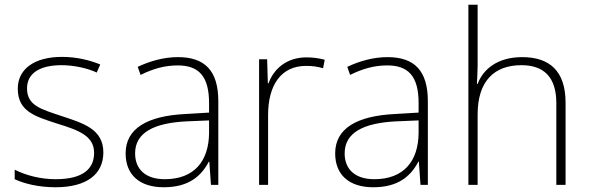

<svg xmlns="http://www.w3.org/2000/svg" viewBox="-20 -780 2489 810"><path d="M416 -137C416 -235 332 -260 241 -290C156 -319 94 -333 94 -407C94 -472 149 -505 240 -505C292 -505 350 -492 388 -474L403 -508C359 -526 304 -540 241 -540C127 -540 55 -490 55 -406C55 -310 127 -289 223 -258C314 -230 377 -206 377 -135C377 -67 329 -24 215 -24C153 -24 92 -39 42 -64V-24C80 -6 141 10 214 10C346 10 416 -45 416 -137Z M731 -539C670 -539 612 -522 561 -498L573 -464C628 -491 676 -504 730 -504C818 -504 862 -459 862 -345V-305L762 -299C601 -291 510 -238 510 -133C510 -44 567 10 671 10C776 10 829 -37 861 -98H863L870 0H901V-353C901 -482 844 -539 731 -539ZM766 -268 862 -272V-219C861 -101 800 -24 675 -24C596 -24 550 -64 550 -133C550 -221 630 -261 766 -268Z M1273 -538C1190 -538 1135 -490 1113 -429H1110L1107 -530H1073V0H1111V-295C1111 -421 1166 -502 1271 -502C1299 -502 1320 -499 1343 -492L1350 -528C1327 -534 1302 -538 1273 -538Z M1615 -539C1554 -539 1496 -522 1445 -498L1457 -464C1512 -491 1560 -504 1614 -504C1702 -504 1746 -459 1746 -345V-305L1646 -299C1485 -291 1394 -238 1394 -133C1394 -44 1451 10 1555 10C1660 10 1713 -37 1745 -98H1747L1754 0H1785V-353C1785 -482 1728 -539 1615 -539ZM1650 -268 1746 -272V-219C1745 -101 1684 -24 1559 -24C1480 -24 1434 -64 1434 -133C1434 -221 1514 -261 1650 -268Z M1995 -504V-760H1956V0H1995V-297C1995 -437 2064 -505 2180 -505C2274 -505 2327 -455 2327 -345V0H2366V-347C2366 -479 2300 -539 2183 -539C2079 -539 2018 -488 1995 -426H1992C1993 -454 1995 -475 1995 -504Z"/></svg>

Font: Noto Sans Meetei Mayek ExtraLight
Style: Regular
Weight: 200
Designer: Monotype Design Team and Neelakash Kshetrimayum
Foundry: Monotype Imaging Inc.
Version: Version 2.002